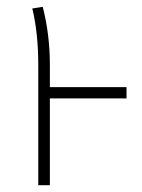

<svg xmlns="http://www.w3.org/2000/svg" viewBox="-20 -546 418 566"><path d="M353 -289.1V-255.9H127V0H92.8V-354Q92.8 -448.7 75.2 -521L106 -525.9Q127 -443.8 127 -355V-289.1Z"/></svg>

Font: Fira Sans Compressed UltraLight
Style: Regular
Weight: 200
Width: 1
Designer: Carrois Corporate & Edenspiekermann AG
Foundry: Carrois Corporate GbR & Edenspiekermann AG
Version: Version 4.203;PS 004.203;hotconv 1.0.88;makeotf.lib2.5.64775